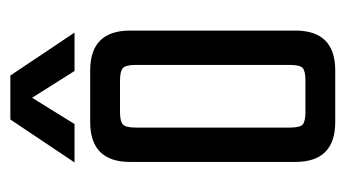

<svg xmlns="http://www.w3.org/2000/svg" viewBox="-172 -512 683 380"><g transform="rotate(-90 170.0 -321.5)"><path d="M119 -485H221Q300 -485 300 -406V-79Q300 0 221 0H119Q40 0 40 -79V-406Q40 -485 119 -485ZM232 -90V-395Q232 -414 226 -420Q220 -426 201 -426H139Q120 -426 114 -420Q108 -414 108 -395V-90Q108 -70 114 -64.5Q120 -59 139 -59H201Q220 -59 226 -64.5Q232 -70 232 -90ZM167 -600 115 -516H39L124 -643H211L296 -516H220Z"/></g></svg>

Font: Teko Light
Style: Regular
Weight: 300
Designer: Manushi Parikh, Jonny Pinhorn
Foundry: Indian Type Foundry
Version: Version 1.105;PS 1.0;hotconv 1.0.78;makeotf.lib2.5.61930; tt